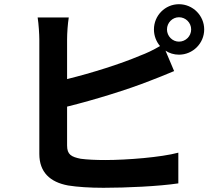

<svg xmlns="http://www.w3.org/2000/svg" viewBox="-20 -850 1040 913"><path d="M774 -710C774 -742 800 -768 831 -768C863 -768 889 -742 889 -710C889 -678 863 -652 831 -652C800 -652 774 -678 774 -710ZM307 -767H159C164 -736 167 -685 167 -663C167 -601 167 -233 167 -118C167 -32 217 16 304 32C347 39 407 43 472 43C582 43 734 36 828 22V-124C746 -102 584 -89 480 -89C435 -89 394 -91 364 -95C319 -104 299 -115 299 -158V-343C429 -375 590 -425 691 -465C724 -477 769 -496 808 -512L767 -609C785 -597 807 -590 831 -590C897 -590 951 -644 951 -710C951 -776 897 -830 831 -830C765 -830 712 -776 712 -710C712 -680 723 -652 741 -631C707 -611 677 -597 645 -585C556 -547 417 -503 299 -474V-663C299 -691 302 -736 307 -767Z"/></svg>

Font: Noto Sans Mono CJK TC
Style: Bold
Weight: 700
Designer: Ryoko NISHIZUKA 西塚涼子 (kana, bopomofo & ideographs); Paul D. Hunt (Latin, Greek & Cyrillic); Sandoll Communications 산돌커뮤니
Foundry: Adobe
Version: Version 2.004;hotconv 1.0.118;makeotfexe 2.5.65603